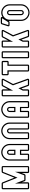

<svg xmlns="http://www.w3.org/2000/svg" viewBox="2026 -2783 768 4860"><g transform="rotate(-90 2410.0 -353.0)"><path d="M431 -111Q429 -103 420 -97Q411 -91 402 -91H284Q275 -91 266 -97Q257 -103 255 -111L226 -189V-31Q226 -18 217 -9Q208 0 195 0H79Q67 0 58 -9Q49 -18 49 -31V-664Q49 -677 58 -686Q67 -695 79 -695H195Q203 -695 211.5 -689Q220 -683 223 -675L343 -375L463 -675Q466 -683 474.5 -689Q483 -695 491 -695H607Q619 -695 628 -686Q637 -677 637 -664V-31Q637 -18 628 -9Q619 0 607 0H491Q478 0 469 -9Q460 -18 460 -31V-189ZM491 -356V-31H607V-664H491L343 -294L195 -664H79V-31H195V-356L284 -122H402Z M1020 -201H950V-31Q950 -18 941 -9Q932 0 920 0H805Q792 0 783 -9Q774 -18 774 -31V-495Q774 -538 791 -576.5Q808 -615 836.5 -643.5Q865 -672 903.5 -689Q942 -706 985 -706Q1028 -706 1066.5 -689Q1105 -672 1134 -643.5Q1163 -615 1180 -576.5Q1197 -538 1197 -495V-31Q1197 -18 1188 -9Q1179 0 1166 0H1050Q1038 0 1029 -9Q1020 -18 1020 -31ZM1020 -378V-495Q1020 -509 1009.5 -519Q999 -529 985 -529Q971 -529 960.5 -519Q950 -509 950 -495V-378ZM920 -347V-495Q920 -522 939.5 -541Q959 -560 985 -560Q1011 -560 1030.5 -540.5Q1050 -521 1050 -495V-347ZM1050 -31H1166V-495Q1166 -532 1151.5 -564.5Q1137 -597 1112.5 -621.5Q1088 -646 1055 -660.5Q1022 -675 985 -675Q948 -675 915.5 -660.5Q883 -646 858.5 -621.5Q834 -597 819.5 -564.5Q805 -532 805 -495V-31H920V-232H1050Z M1562 -495Q1562 -509 1551.5 -519Q1541 -529 1527 -529Q1513 -529 1502.5 -519Q1492 -509 1492 -495V-31Q1492 -18 1483 -9Q1474 0 1462 0H1347Q1334 0 1325 -9Q1316 -18 1316 -31V-495Q1316 -538 1333 -576.5Q1350 -615 1378.5 -643.5Q1407 -672 1445.5 -689Q1484 -706 1527 -706Q1570 -706 1608.5 -689Q1647 -672 1676 -643.5Q1705 -615 1722 -576.5Q1739 -538 1739 -495V-31Q1739 -18 1730 -9Q1721 0 1708 0H1592Q1580 0 1571 -9Q1562 -18 1562 -31ZM1592 -31H1708V-495Q1708 -532 1693.5 -564.5Q1679 -597 1654.5 -621.5Q1630 -646 1597 -660.5Q1564 -675 1527 -675Q1490 -675 1457.5 -660.5Q1425 -646 1400.5 -621.5Q1376 -597 1361.5 -564.5Q1347 -532 1347 -495V-31H1462V-495Q1462 -522 1481.5 -541Q1501 -560 1527 -560Q1553 -560 1572.5 -540.5Q1592 -521 1592 -495Z M2104 -201H2034V-31Q2034 -18 2025 -9Q2016 0 2004 0H1889Q1876 0 1867 -9Q1858 -18 1858 -31V-495Q1858 -538 1875 -576.5Q1892 -615 1920.5 -643.5Q1949 -672 1987.5 -689Q2026 -706 2069 -706Q2112 -706 2150.5 -689Q2189 -672 2218 -643.5Q2247 -615 2264 -576.5Q2281 -538 2281 -495V-31Q2281 -18 2272 -9Q2263 0 2250 0H2134Q2122 0 2113 -9Q2104 -18 2104 -31ZM2104 -378V-495Q2104 -509 2093.5 -519Q2083 -529 2069 -529Q2055 -529 2044.5 -519Q2034 -509 2034 -495V-378ZM2004 -347V-495Q2004 -522 2023.5 -541Q2043 -560 2069 -560Q2095 -560 2114.5 -540.5Q2134 -521 2134 -495V-347ZM2134 -31H2250V-495Q2250 -532 2235.5 -564.5Q2221 -597 2196.5 -621.5Q2172 -646 2139 -660.5Q2106 -675 2069 -675Q2032 -675 1999.5 -660.5Q1967 -646 1942.5 -621.5Q1918 -597 1903.5 -564.5Q1889 -532 1889 -495V-31H2004V-232H2134Z M2432 0Q2419 0 2410 -9Q2401 -18 2401 -31V-664Q2401 -677 2410 -686Q2419 -695 2432 -695H2547Q2560 -695 2569 -686Q2578 -677 2578 -664V-528L2658 -678Q2661 -684 2669.5 -689.5Q2678 -695 2685 -695H2817Q2835 -695 2843.5 -680.5Q2852 -666 2844 -649L2714 -406L2846 -41Q2851 -25 2842.5 -12.5Q2834 0 2817 0H2693Q2685 0 2675.5 -6Q2666 -12 2664 -20L2601 -196L2578 -154V-31Q2578 -18 2569 -9Q2560 0 2547 0ZM2547 -31V-161L2606 -271L2693 -31H2817L2680 -409L2817 -664H2685L2547 -406V-664H2432V-31Z M3205 -518V-31Q3205 -18 3196 -9Q3187 0 3174 0H3060Q3047 0 3038 -9Q3029 -18 3029 -31V-518H2966Q2953 -518 2944 -527Q2935 -536 2935 -549V-664Q2935 -677 2944 -686Q2953 -695 2966 -695H3268Q3281 -695 3290 -686Q3299 -677 3299 -664V-549Q3299 -536 3290 -527Q3281 -518 3268 -518ZM3268 -549V-664H2966V-549H3060V-31H3174V-549Z M3396 0Q3383 0 3374 -9Q3365 -18 3365 -31V-664Q3365 -677 3374 -686Q3383 -695 3396 -695H3512Q3525 -695 3534 -686Q3543 -677 3543 -664V-31Q3543 -18 3534 -9Q3525 0 3512 0ZM3512 -31V-664H3396V-31Z M3668 0Q3655 0 3646 -9Q3637 -18 3637 -31V-664Q3637 -677 3646 -686Q3655 -695 3668 -695H3783Q3796 -695 3805 -686Q3814 -677 3814 -664V-528L3894 -678Q3897 -684 3905.5 -689.5Q3914 -695 3921 -695H4053Q4071 -695 4079.5 -680.5Q4088 -666 4080 -649L3950 -406L4082 -41Q4087 -25 4078.5 -12.5Q4070 0 4053 0H3929Q3921 0 3911.5 -6Q3902 -12 3900 -20L3837 -196L3814 -154V-31Q3814 -18 3805 -9Q3796 0 3783 0ZM3783 -31V-161L3842 -271L3929 -31H4053L3916 -409L4053 -664H3921L3783 -406V-664H3668V-31Z M4226 -695Q4228 -703 4236.5 -710Q4245 -717 4255 -717H4379Q4398 -717 4407 -703Q4416 -689 4408 -673Q4458 -706 4520 -706Q4563 -706 4601.5 -689Q4640 -672 4669 -643.5Q4698 -615 4715 -576.5Q4732 -538 4732 -495V-200Q4732 -157 4715 -118.5Q4698 -80 4669 -51.5Q4640 -23 4601.5 -6Q4563 11 4520 11Q4477 11 4438.5 -6Q4400 -23 4371.5 -51.5Q4343 -80 4326.5 -118.5Q4310 -157 4310 -200V-495Q4310 -502 4310 -508Q4310 -514 4311 -521L4304 -509Q4300 -504 4291.5 -499.5Q4283 -495 4277 -495H4204Q4187 -495 4178.5 -507Q4170 -519 4175 -535ZM4520 -675Q4483 -675 4450.5 -660.5Q4418 -646 4393.5 -621.5Q4369 -597 4355 -564.5Q4341 -532 4341 -495V-200Q4341 -163 4355 -130Q4369 -97 4393.5 -72.5Q4418 -48 4450.5 -33.5Q4483 -19 4520 -19Q4557 -19 4590 -33.5Q4623 -48 4647.5 -72.5Q4672 -97 4686.5 -130Q4701 -163 4701 -200V-495Q4701 -532 4686.5 -564.5Q4672 -597 4647.5 -621.5Q4623 -646 4590 -660.5Q4557 -675 4520 -675ZM4586 -200Q4586 -173 4566.5 -153.5Q4547 -134 4520 -134Q4493 -134 4474.5 -154Q4456 -174 4456 -200V-495Q4456 -521 4475 -540.5Q4494 -560 4520 -560Q4547 -560 4566.5 -541Q4586 -522 4586 -495ZM4556 -495Q4556 -509 4545.5 -519Q4535 -529 4520 -529Q4506 -529 4496 -519Q4486 -509 4486 -495V-200Q4486 -186 4496 -175.5Q4506 -165 4520 -165Q4535 -165 4545.5 -175.5Q4556 -186 4556 -200ZM4204 -525H4277L4379 -686H4255Z"/></g></svg>

Font: Lichte PostBus
Style: Regular
Weight: 400
Designer: Peter Wiegel
Version: Version 1.001